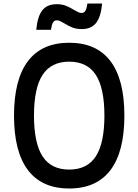

<svg xmlns="http://www.w3.org/2000/svg" viewBox="-20 -1060 790 1096"><path d="M60 -400Q60 -606 139.5 -711Q219 -816 375 -816Q531 -816 610.5 -711Q690 -606 690 -400Q690 -194 610.5 -89Q531 16 375 16Q219 16 139.5 -89Q60 -194 60 -400ZM576 -400Q576 -557 527 -632.5Q478 -708 375 -708Q272 -708 223 -632.5Q174 -557 174 -400Q174 -243 223 -167.5Q272 -92 375 -92Q478 -92 527 -167.5Q576 -243 576 -400ZM303 -1036Q334 -1036 355.5 -1027.5Q377 -1019 400 -1005Q419 -994 427.5 -990Q436 -986 447 -986Q460 -986 467.5 -998.5Q475 -1011 479 -1040H563Q556 -964 528.5 -929Q501 -894 447 -894Q416 -894 394.5 -902.5Q373 -911 350 -925Q331 -936 322.5 -940Q314 -944 303 -944Q290 -944 282.5 -931.5Q275 -919 271 -890H187Q194 -966 221.5 -1001Q249 -1036 303 -1036Z"/></svg>

Font: Martian Mono VF sWd Rg
Style: Regular
Weight: 400
Width: 6
Monospace: yes
Designer: Roman Shamin
Foundry: Evil Martians
Version: Version 1.100